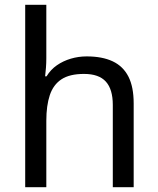

<svg xmlns="http://www.w3.org/2000/svg" viewBox="-20 -780 658 800"><path d="M173 -537Q173 -518 171.5 -498Q170 -478 168 -462H174Q191 -490 217 -508Q243 -526 275 -535.5Q307 -545 341 -545Q406 -545 449.5 -524.5Q493 -504 515 -461Q537 -418 537 -349V0H450V-343Q450 -408 421 -440Q392 -472 330 -472Q270 -472 236 -449.5Q202 -427 187.5 -383.5Q173 -340 173 -277V0H85V-760H173Z"/></svg>

Font: hingu115
Style: Book
Weight: 400
Designer: Jelle Bosma - Monotype Design Team
Foundry: Monotype Imaging Inc.
Version: Version 2.003